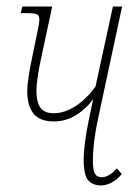

<svg xmlns="http://www.w3.org/2000/svg" viewBox="-20 -556 422 585"><path d="M235 -69Q235 -115 251 -193L264 -254Q243 -225 212 -205.5Q181 -186 144 -186Q101 -186 82 -210Q63 -234 63 -279Q63 -312 80 -391Q100 -484 100 -495Q100 -509 92.5 -512.5Q85 -516 57 -516H43L48 -536H139L108 -391Q91 -315 91 -279Q91 -245 103 -228Q115 -211 144 -211Q176 -211 209 -232Q242 -253 271 -292L324 -536H352L278 -191Q263 -119 263 -69Q263 -36 269.5 -26Q276 -16 291 -16Q301 -16 313.5 -23.5Q326 -31 336 -43L351 -26Q338 -9 320.5 0Q303 9 289 9Q262 9 248.5 -7Q235 -23 235 -69Z"/></svg>

Font: Noto Serif CondThin
Style: Italic
Weight: 250
Width: 3
Italic angle: -12°
Designer: Monotype Design Team
Foundry: Monotype Imaging Inc.
Version: Version 1.001